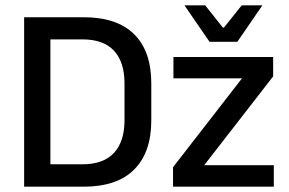

<svg xmlns="http://www.w3.org/2000/svg" viewBox="-20 -704 1090 724"><path d="M139.5 0V-84.5H291Q370 -84.5 409.8 -127.5Q449.5 -170.5 449.5 -250.5V-389.5Q449.5 -470 409.8 -512.8Q370 -555.5 291 -555.5H139V-639H294.5Q421.5 -639 486 -574.8Q550.5 -510.5 550.5 -390V-250Q550.5 -129.5 486 -64.8Q421.5 0 294.5 0ZM71 0V-639H170V0ZM1012.5 -81V0H632.5V-73.5L892.5 -408.5H634V-489H1010V-416L750 -81ZM770 -546.5 676.5 -682.5V-684H753.5L820.5 -600H824.5L891.5 -684H968.5V-682.5L875 -546.5Z"/></svg>

Font: Anek Latin Medium Medium
Style: Regular
Weight: 500
Version: Version 1.003